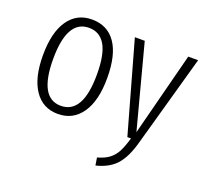

<svg xmlns="http://www.w3.org/2000/svg" viewBox="-126 -685 1117 1041"><g transform="rotate(20 433.0 -165.0)"><path d="M421 -263Q421 -132 371.5 -60.5Q322 11 235 11Q148 11 99.5 -60Q51 -131 51 -261Q51 -393 100 -463.5Q149 -534 236 -534Q325 -534 373 -465.5Q421 -397 421 -263ZM110 -261Q110 -36 235 -36Q362 -36 362 -263Q362 -378 330 -432Q298 -486 236 -486Q110 -486 110 -261ZM704 2Q680 92 640 138.5Q600 185 523 204L516 160Q559 148 584 128.5Q609 109 624 80Q639 51 654 0H633L486 -523H543L670 -42L794 -523H851Z"/></g></svg>

Font: Fira Sans Extra Condensed Light
Style: Regular
Weight: 300
Width: 1
Designer: Carrois Corporate & Edenspiekermann AG
Foundry: Carrois Corporate GbR & Edenspiekermann AG
Version: Version 4.203